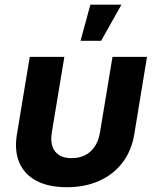

<svg xmlns="http://www.w3.org/2000/svg" viewBox="-20 -781 656 810"><path d="M261.7 8.8Q185.5 8.8 134.5 -17.8Q83.5 -44.4 61.8 -94.5Q40 -144.5 51.3 -213.9L105.5 -541H251.5L198.7 -223.1Q192.9 -187.5 201.2 -163.1Q209.5 -138.7 230.2 -126.2Q251 -113.8 282.2 -113.8Q314 -113.8 338.9 -126.2Q363.8 -138.7 379.9 -163.1Q396 -187.5 401.9 -223.1L454.6 -541H600.1L546.4 -213.9Q534.7 -144.5 496.6 -94.7Q458.5 -44.9 398.7 -18.1Q338.9 8.8 261.7 8.8ZM319.8 -608.9 361.3 -761.2H492.2L406.7 -608.9Z"/></svg>

Font: Inter 17pt
Style: Bold Italic
Weight: 700
Italic angle: -9.3988°
Version: Version 4.001;git-66647c0bb